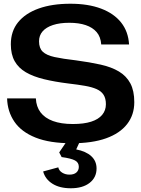

<svg xmlns="http://www.w3.org/2000/svg" viewBox="-20 -758 757 1028"><path d="M365 9Q246 9 170 -21.5Q94 -52 57 -106.5Q20 -161 18 -231H172Q174 -187 197 -156.5Q220 -126 263.5 -110Q307 -94 370 -94Q429 -94 468 -106.5Q507 -119 527 -143Q547 -167 547 -200Q547 -231 534.5 -250.5Q522 -270 497 -281Q472 -292 434.5 -298.5Q397 -305 346 -311Q273 -320 215.5 -334Q158 -348 118.5 -371Q79 -394 58.5 -430.5Q38 -467 38 -521Q38 -591 77 -639Q116 -687 187.5 -712.5Q259 -738 357 -738Q452 -738 521 -712Q590 -686 628.5 -637.5Q667 -589 671 -520H522Q519 -561 497.5 -586Q476 -611 439 -623.5Q402 -636 351 -636Q300 -636 263.5 -624Q227 -612 208 -590Q189 -568 189 -537Q189 -500 209 -481Q229 -462 272.5 -452.5Q316 -443 386 -435Q461 -425 519 -412Q577 -399 617 -375Q657 -351 678 -311.5Q699 -272 699 -211Q699 -143 660.5 -93.5Q622 -44 548 -17.5Q474 9 365 9ZM359 250Q299 250 260.5 225.5Q222 201 211 160L292 138Q296 156 313 166.5Q330 177 352 177Q376 177 389 165.5Q402 154 402 135Q402 112 381.5 101Q361 90 310 83L297 58L348 -17H415L388 42Q440 52 468.5 78Q497 104 497 144Q497 192 460 221Q423 250 359 250Z"/></svg>

Font: Mona Sans Expanded SemiBold
Style: Regular
Weight: 600
Width: 7
Designer: Deni Anggara
Foundry: GitHub
Version: Version 2.000